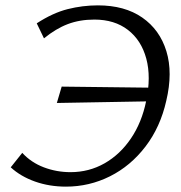

<svg xmlns="http://www.w3.org/2000/svg" viewBox="-20 -687 675 716"><path d="M226 9Q164 9 110.5 -10Q57 -29 20 -63L63 -117Q96 -81 143.5 -63Q191 -45 243 -45Q312 -45 370 -78Q428 -111 468.5 -171Q509 -231 525 -310Q544 -400 525.5 -468.5Q507 -537 457 -575.5Q407 -614 332 -614Q277 -614 232.5 -597Q188 -580 144 -544L117 -600Q177 -639 232.5 -653Q288 -667 345 -667Q445 -667 510.5 -621.5Q576 -576 600.5 -496Q625 -416 600 -311Q578 -213 522.5 -140.5Q467 -68 390 -29.5Q313 9 226 9ZM192 -303 210 -364 546 -360 531 -309Z"/></svg>

Font: Ysabeau
Style: Italic
Weight: 400
Italic angle: -12°
Designer: Christian Thalmann (Catharsis Fonts)
Version: Version 2.000;gftools[0.9.27.dev2+g8671c4b]